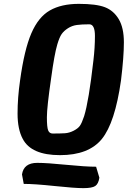

<svg xmlns="http://www.w3.org/2000/svg" viewBox="-20 -788 662 995"><path d="M607 -371Q576 -152 508 -68Q440 16 291 16Q142 16 98 -68Q71 -118 71 -199.5Q71 -281 84 -371Q106 -531 142.5 -615.5Q179 -700 238.5 -734Q298 -768 388.5 -768Q479 -768 524 -750.5Q569 -733 595.5 -688.5Q622 -644 622 -568.5Q622 -493 607 -371ZM443 -662Q403 -662 378 -658.5Q353 -655 332 -641.5Q311 -628 299.5 -611.5Q288 -595 277 -558Q262 -508 245 -383Q223 -232 223 -180.5Q223 -129 229.5 -112.5Q236 -96 253 -96Q294 -96 316.5 -97.5Q339 -99 361.5 -110.5Q384 -122 394 -136Q404 -150 416 -186Q440 -263 464 -474Q472 -541 472 -601.5Q472 -662 443 -662ZM103 165 94 116Q103 56 173 56Q223 56 323 66Q423 76 478 76L495 133Q490 165 473.5 176Q457 187 412 187Q367 187 263 176Q159 165 103 165Z"/></svg>

Font: Chau Philomene One
Style: Italic
Weight: 400
Designer: Vicente Lamonaca
Foundry: TipoType
Version: Version 1.001